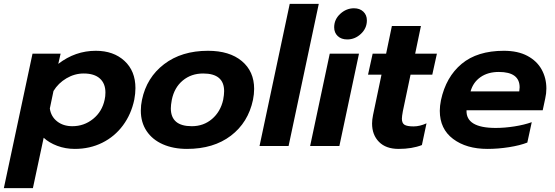

<svg xmlns="http://www.w3.org/2000/svg" viewBox="-65 -759 2884 998"><path d="M104 -480H250L238 -427Q326 -495 433 -495Q525 -495 582 -442.5Q639 -390 639 -301Q639 -273 633 -241Q617 -165 574 -107Q531 -49 466.5 -17Q402 15 324 15Q275 15 232.5 -1Q190 -17 162 -43L106 219H-45ZM479 -241Q483 -258 483 -278Q483 -325 454 -351Q425 -377 370 -377Q323 -377 280.5 -352Q238 -327 213 -286L194 -195Q200 -153 232 -128Q264 -103 311 -103Q372 -103 419 -141Q466 -179 479 -241Z M667 -184Q667 -212 673 -240Q697 -356 788 -425.5Q879 -495 1016 -495Q1128 -495 1192 -441.5Q1256 -388 1256 -297Q1256 -270 1250 -240Q1225 -122 1135 -53.5Q1045 15 907 15Q836 15 781.5 -9Q727 -33 697 -78Q667 -123 667 -184ZM1095 -240Q1100 -267 1100 -285Q1100 -377 991 -377Q929 -377 885 -340.5Q841 -304 828 -240Q823 -213 823 -196Q823 -103 932 -103Q993 -103 1037 -140.5Q1081 -178 1095 -240Z M1441 -739H1592L1435 0H1284Z M1672 -617Q1672 -658 1703.5 -687Q1735 -716 1775 -716Q1805 -716 1823.5 -698.5Q1842 -681 1842 -653Q1842 -612 1811 -583Q1780 -554 1740 -554Q1709 -554 1690.5 -571.5Q1672 -589 1672 -617ZM1649 -480H1801L1699 0H1547Z M1869 -117Q1869 -136 1874 -161L1918 -371H1848L1872 -480H1942L1972 -624H2123L2093 -480H2206L2182 -371H2069L2029 -181Q2024 -154 2024 -142Q2024 -119 2037.5 -110.5Q2051 -102 2085 -102Q2117 -102 2152 -118L2128 -5Q2077 15 2007 15Q1941 15 1905 -21.5Q1869 -58 1869 -117Z M2221 -183Q2221 -208 2227 -238Q2253 -359 2334.5 -427Q2416 -495 2554 -495Q2627 -495 2676.5 -468.5Q2726 -442 2750.5 -397.5Q2775 -353 2775 -299Q2775 -273 2769 -247L2756 -186H2360Q2356 -94 2512 -94Q2558 -94 2609 -102Q2660 -110 2699 -124L2676 -18Q2638 -3 2581 6Q2524 15 2469 15Q2359 15 2290 -37Q2221 -89 2221 -183ZM2634 -284Q2636 -298 2636 -305Q2636 -385 2528 -385Q2471 -385 2432.5 -358Q2394 -331 2381 -284Z"/></svg>

Font: Prompt Semibold
Style: Italic
Weight: 600
Italic angle: -12°
Designer: Katatrad Team
Foundry: CadsonDemak
Version: Version 1.000